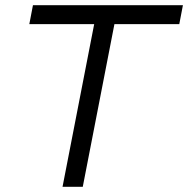

<svg xmlns="http://www.w3.org/2000/svg" viewBox="-20 -720 725 740"><path d="M221 0H299L421 -627H671L685 -700H107L93 -627H343Z"/></svg>

Font: Uncut Sans
Style: Italic
Weight: 400
Italic angle: -11°
Designer: Kasper Nordkvist
Foundry: UNCUT.wtf
Version: Version 1.304;Glyphs 3.2 (3246)